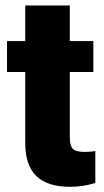

<svg xmlns="http://www.w3.org/2000/svg" viewBox="-20 -680 383 709"><path d="M237.8 -659.7V-528.3H324.7V-414.1H237.8V-172.4Q237.8 -142.6 248.5 -130.9Q259.3 -119.1 291 -119.1Q315.4 -119.1 332 -122.1V-4.4Q287.6 9.8 239.3 9.8Q154.3 9.8 113.8 -30.3Q73.2 -70.3 73.2 -151.9V-414.1H5.9V-528.3H73.2V-659.7Z"/></svg>

Font: Sadagaat-English
Style: Regular
Weight: 900
Designer: Ahmed alsheikh
Foundry: Ahmed alsheikh Design
Version: Version 2.137;January 17, 2018;FontCreator 11.0.0.2408 64-bi